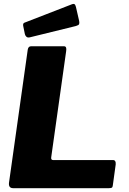

<svg xmlns="http://www.w3.org/2000/svg" viewBox="-20 -984 675 1004"><path d="M125 -724Q128 -742 142 -742H315Q330 -742 326 -717L248 -163Q245 -147 258 -147H571Q587 -147 585 -124L570 -15Q569 -5 564.5 -2.5Q560 0 549 0H49Q24 0 27 -28L125 -724ZM377 -948 394 -874Q396 -863 393.5 -857.5Q391 -852 377 -848L137 -789Q125 -786 118.5 -791.5Q112 -797 110 -806L102 -845Q98 -861 107 -865L357 -962Q364 -965 369 -962.5Q374 -960 377 -948Z"/></svg>

Font: Libre Franklin ExtraBold
Style: Italic
Weight: 800
Italic angle: -8°
Designer: Pablo Impallari, Rodrigo Fuenzalida, Nhung Nguyen
Foundry: Impallari Type
Version: Version 3.000